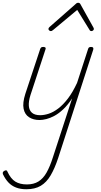

<svg xmlns="http://www.w3.org/2000/svg" viewBox="-98 -856 733 1395"><path d="M189 16Q145 16 113.5 -4Q82 -24 73.5 -66Q65 -108 86 -174L194 -500Q197 -508 201.5 -511.5Q206 -515 217 -515Q226 -515 231 -511Q236 -507 233 -499L123 -164Q109 -119 111.5 -86.5Q114 -54 134.5 -36.5Q155 -19 194 -19Q223 -19 256.5 -30Q290 -41 325 -67.5Q360 -94 395 -139.5Q430 -185 462 -254L542 -500Q544 -508 549 -511.5Q554 -515 564 -515Q576 -515 579 -508.5Q582 -502 579 -494L325 291Q300 367 270 418Q240 469 198 494Q156 519 93 519Q51 519 18.5 506.5Q-14 494 -37 469.5Q-60 445 -77 409Q-79 401 -77 395.5Q-75 390 -66 385Q-56 380 -51 382Q-46 384 -44 391Q-20 443 13.5 463.5Q47 484 97 484Q147 484 181.5 462.5Q216 441 240.5 397.5Q265 354 286 288L426 -141Q395 -94 362.5 -63Q330 -32 298.5 -15Q267 2 239 9Q211 16 189 16ZM271 -630Q265 -630 259.5 -635Q254 -640 254 -645Q254 -649 255.5 -652Q257 -655 261 -659L453 -828Q458 -833 462 -834.5Q466 -836 470 -836Q474 -836 477.5 -834.5Q481 -833 485 -828L579 -659Q581 -656 582.5 -652.5Q584 -649 584 -646Q584 -639 578 -634.5Q572 -630 566 -630Q562 -630 558.5 -632Q555 -634 553 -638L463 -784L289 -639Q282 -633 278.5 -631.5Q275 -630 271 -630Z"/></svg>

Font: Playwrite MX Thin
Style: Regular
Weight: 250
Designer: Veronika Burian, José Scaglione
Foundry: TypeTogether
Version: Version 1.002